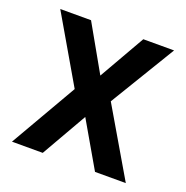

<svg xmlns="http://www.w3.org/2000/svg" viewBox="-97 -590 658 680"><g transform="rotate(20 232.0 -250.0)"><path d="M18 -500H134L232 -327L331 -500H447L298 -254L447 0H331L232 -171L134 0H18L163 -251Z"/></g></svg>

Font: TitilliumWeb-SemiBold
Style: SemiBold
Weight: 600
Version: Version 1.001;PS 57.000;hotconv 1.0.70;makeotf.lib2.5.55311